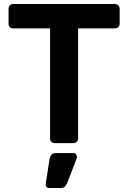

<svg xmlns="http://www.w3.org/2000/svg" viewBox="-20 -720 645 966"><path d="M256 0Q245 0 238.5 -6.5Q232 -13 232 -24V-577H47Q36 -577 29.5 -583.5Q23 -590 23 -601V-675Q23 -686 29.5 -693Q36 -700 47 -700H557Q568 -700 575 -693Q582 -686 582 -675V-601Q582 -590 575 -583.5Q568 -577 557 -577H373V-24Q373 -13 366 -6.5Q359 0 348 0ZM227 226Q219 226 214 220Q209 214 210 205L229 82Q231 69 238 59.5Q245 50 261 50H349Q357 50 362 55.5Q367 61 367 69Q367 75 364 82L318 201Q313 211 306.5 218.5Q300 226 285 226Z"/></svg>

Font: Fz Rubik Med
Style: Regular
Weight: 500
Designer: Hubert and Fischer
Foundry: Hubert and Fischer
Version: Vit hóa bi FontZin.com